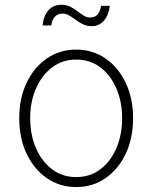

<svg xmlns="http://www.w3.org/2000/svg" viewBox="-20 -757 626 789"><path d="M293 11.7Q225.6 11.7 172.6 -24.9Q119.6 -61.5 89.4 -125.2Q59.1 -189 59.1 -271Q59.1 -353 89.4 -416.7Q119.6 -480.5 172.6 -516.8Q225.6 -553.2 293 -553.2Q360.8 -553.2 413.6 -516.8Q466.3 -480.5 496.6 -416.5Q526.9 -352.5 526.9 -271Q526.9 -189 496.6 -125.2Q466.3 -61.5 413.6 -24.9Q360.8 11.7 293 11.7ZM293 -29.3Q350.1 -29.3 392.6 -61.5Q435.1 -93.8 458.5 -148.7Q481.9 -203.6 481.9 -271Q481.9 -337.9 458.5 -392.8Q435.1 -447.8 392.6 -480Q350.1 -512.2 293 -512.2Q236.3 -512.2 193.8 -479.7Q151.4 -447.3 127.7 -392.8Q104 -338.4 104 -271Q104 -203.6 127.7 -148.7Q151.4 -93.8 193.8 -61.5Q236.3 -29.3 293 -29.3ZM356.4 -649.4Q336.9 -649.4 321 -657.2Q305.2 -665 291.5 -675.3Q277.8 -685.5 264.6 -693.4Q251.5 -701.2 237.3 -701.2Q216.8 -701.2 204.8 -687.5Q192.9 -673.8 190.9 -652.3H155.3Q157.7 -689 177.7 -713.1Q197.8 -737.3 231.9 -737.3Q253.4 -737.3 269.3 -729.2Q285.2 -721.2 298.3 -710.9Q311.5 -700.7 324 -692.9Q336.4 -685.1 350.6 -685.1Q368.7 -685.1 379.9 -696.3Q391.1 -707.5 395.5 -732.9H431.2Q426.8 -694.3 407 -671.9Q387.2 -649.4 356.4 -649.4Z"/></svg>

Font: Inter ExtraLight
Style: Regular
Weight: 250
Designer: Rasmus Andersson
Foundry: rsms
Version: Version 4.001;git-66647c0bb